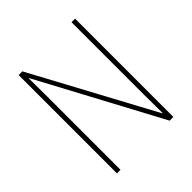

<svg xmlns="http://www.w3.org/2000/svg" viewBox="-193 -850 986 986"><g transform="rotate(-45 300.0 -357.0)"><path d="M95 -714H122L478 -53H480Q479 -100 479 -191V-714H505V0H478L122 -665H120Q121 -622 121 -530V0H95Z"/></g></svg>

Font: Noto Sans Mono UI Thin
Style: Regular
Weight: 250
Monospace: yes
Designer: Monotype Design team
Foundry: Monotype Imaging Inc.
Version: Version 1.000